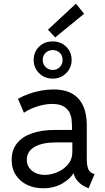

<svg xmlns="http://www.w3.org/2000/svg" viewBox="-20 -1010 568 1038"><path d="M264.6 -585Q220.7 -585 191.4 -614.5Q162.1 -644 162.1 -685.5Q162.1 -729.5 191.4 -757.8Q220.7 -786.1 264.6 -786.1Q308.1 -786.1 337.6 -757.8Q367.2 -729.5 367.2 -685.5Q367.2 -644 337.9 -614.5Q308.6 -585 264.6 -585ZM264.6 -631.8Q289.1 -631.8 303.7 -647.7Q318.4 -663.6 318.4 -685.5Q318.4 -710 303.2 -724.6Q288.1 -739.3 264.6 -739.3Q242.7 -739.3 226.8 -724.6Q210.9 -710 210.9 -685.5Q210.9 -663.6 226.8 -647.7Q242.7 -631.8 264.6 -631.8ZM278.3 -807.6 239.3 -849.6 390.6 -990.2 434.6 -935.5ZM212.9 7.8Q165 7.8 126.5 -10.7Q87.9 -29.3 65.4 -63.7Q43 -98.1 43 -146.5Q43 -197.8 70.8 -233.9Q98.6 -270 151.4 -288.8Q204.1 -307.6 279.3 -307.6H386.7V-240.2H285.2Q208.5 -240.2 166.7 -215.8Q125 -191.4 125 -146.5Q125 -120.6 138.2 -102.3Q151.4 -84 173.6 -74.2Q195.8 -64.5 222.7 -64.5Q254.9 -64.5 289.3 -78.9Q323.7 -93.3 347.4 -120.8Q371.1 -148.4 371.1 -188.5V-242.2L369.1 -272.5V-330.1Q369.1 -342.8 367.2 -362.5Q365.2 -382.3 355.7 -401.9Q346.2 -421.4 323.7 -434.8Q301.3 -448.2 260.7 -448.2Q236.8 -448.2 209.2 -442.1Q181.6 -436 155.5 -425.3Q129.4 -414.6 109.4 -400.4L77.1 -475.6Q103 -490.7 135 -502.2Q167 -513.7 201.4 -520Q235.8 -526.4 268.6 -526.4Q321.3 -526.4 356.2 -510.7Q391.1 -495.1 411.6 -467.8Q432.1 -440.4 440.7 -405.5Q449.2 -370.6 449.2 -332V-150.4Q449.2 -117.7 456.3 -98.6Q463.4 -79.6 481.4 -72.3L491.2 -68.4L459 7.8L445.3 2Q418 -9.8 398.4 -32.7Q378.9 -55.7 378.9 -78.1L395.5 -72.3H363.3L384.8 -85.9Q365.7 -47.4 320.1 -19.8Q274.4 7.8 212.9 7.8Z"/></svg>

Font: Reddit Sans
Style: Regular
Weight: 400
Designer: Stephen Hutchings
Foundry: Reddit
Version: Version 1.014